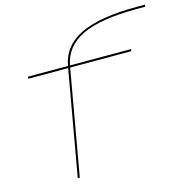

<svg xmlns="http://www.w3.org/2000/svg" viewBox="-114 -901 992 1011"><g transform="rotate(-15 382.0 -395.5)"><path d="M186.5 0 287.5 -573H70L71.5 -584H289.5Q308.5 -690 413.5 -740.5Q519 -791 720.5 -791H764.5L763 -780H716.5Q519.5 -780 419 -732Q319 -684 300.5 -584H633.5L632 -573H298.5L197.5 0Z"/></g></svg>

Font: Anybody UltraExpanded Thin
Style: Italic
Weight: 100
Width: 9
Italic angle: -10°
Designer: Tyler Finck
Foundry: Etcetera Type Company
Version: Version 1.010; ttfautohint (v1.8.3) -l 8 -r 50 -G 200 -x 14 